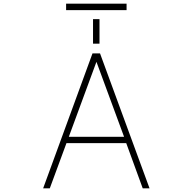

<svg xmlns="http://www.w3.org/2000/svg" viewBox="-20 -1023 1040 1045"><path d="M667 -244.1H341.8L251 2H214.8L483.4 -732.4H524.4L793.9 2H756.8ZM339.8 -967.8V-1002.9H668.9V-967.8ZM486.3 -785.2V-918.9H521.5V-785.2ZM504.9 -686.5 354.5 -278.3H655.3Z"/></svg>

Font: Gen Shin Gothic Monospace ExtraLight
Style: Regular
Weight: 200
Designer: [Source Han Sans]
Ryoko NISHIZUKA  (kana & ideographs); Paul D. Hunt (Latin, Greek & Cyrillic); Wenlong ZHANG  (bopomofo
Version: Version 1.002.20150607